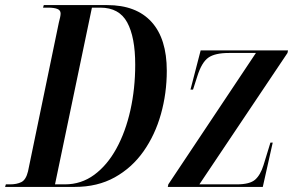

<svg xmlns="http://www.w3.org/2000/svg" viewBox="-52 -734 1151 754"><path d="M-32 0 -29 -10H-12Q14 -10 32 -19Q50 -28 58 -61L179 -645Q182 -656 184 -665.5Q186 -675 186 -681Q186 -694 173 -699Q160 -704 137 -704H117L120 -714H369Q483 -714 543 -648Q603 -582 603 -456Q603 -368 580 -286Q557 -204 511.5 -139.5Q466 -75 398.5 -37.5Q331 0 242 0ZM203 -10Q267 -10 318 -47.5Q369 -85 405 -150.5Q441 -216 460 -301Q479 -386 479 -480Q479 -588 447.5 -646Q416 -704 342 -704H309L164 -10ZM607 0 609 -10 953 -526H847Q792 -526 766 -507.5Q740 -489 723 -435L706 -382H696L736 -536H1079L1077 -526L731 -10H878Q929 -10 950 -28.5Q971 -47 983 -86L1010 -174H1019L980 0Z"/></svg>

Font: Noto Serif Display ExtraCondensed SemiBold
Style: Italic
Weight: 600
Width: 2
Italic angle: -12°
Designer: Monotype Design Team
Foundry: Monotype Imaging Inc.
Version: Version 2.009